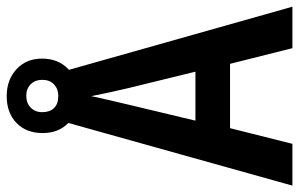

<svg xmlns="http://www.w3.org/2000/svg" viewBox="-184 -732 915 588"><g transform="rotate(-90 274.0 -437.5)"><path d="M421 0 373 -191H176L128 0H0L200 -715H346L548 0ZM299 -501Q292 -531 285.5 -560.5Q279 -590 274 -616Q269 -591 261 -557.5Q253 -524 248 -502L199 -297H349ZM274 -656Q223 -656 192 -686Q161 -716 161 -765Q161 -815 192 -845Q223 -875 274 -875Q324 -875 356.5 -845Q389 -815 389 -767Q389 -717 357 -686.5Q325 -656 274 -656ZM275 -717Q296 -717 310 -730Q324 -743 324 -766Q324 -788 310.5 -801.5Q297 -815 275 -815Q253 -815 239 -801.5Q225 -788 225 -766Q225 -743 237.5 -730Q250 -717 275 -717Z"/></g></svg>

Font: Noto Sans Gujarati Condensed SemiBold
Style: Regular
Weight: 600
Width: 3
Designer: Jelle Bosma - Monotype Design Team, Universal Thirst
Foundry: Monotype Imaging Inc.
Version: Version 2.106; ttfautohint (v1.8.4.7-5d5b)